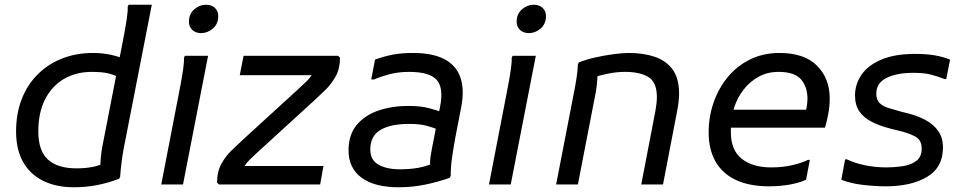

<svg xmlns="http://www.w3.org/2000/svg" viewBox="-20 -780 4066 812"><path d="M484 -452Q469 -461 442.5 -468.5Q416 -476 368 -476Q302 -476 251 -446.5Q200 -417 171 -360.5Q142 -304 142 -224Q142 -143 182.5 -105.5Q223 -68 304 -68Q340 -68 371.5 -74Q403 -80 424 -92L404 -64Q404 -85 406 -109.5Q408 -134 412 -156L496 -588Q500 -608 506 -640Q512 -672 516.5 -703Q521 -734 520 -752L524 -760H622L504 -156Q498 -126 494 -92.5Q490 -59 488 -32L484 -24Q436 -6 389.5 3Q343 12 292 12Q219 12 164 -14.5Q109 -41 78.5 -93.5Q48 -146 48 -224Q48 -299 71.5 -360Q95 -421 139 -465Q183 -509 242.5 -532.5Q302 -556 374 -556Q413 -556 447.5 -548.5Q482 -541 500 -532Z M831 -640Q807 -640 793 -653.5Q779 -667 779 -688Q779 -721 801.5 -740.5Q824 -760 851 -760Q875 -760 889 -746.5Q903 -733 903 -712Q903 -679 880.5 -659.5Q858 -640 831 -640ZM662 0 734 -372Q738 -392 744 -424Q750 -456 754.5 -487Q759 -518 758 -536L762 -544H860L754 0Z M994 -462 1010 -544H1410L1418 -536Q1418 -490 1399.5 -457Q1381 -424 1356 -399.5Q1331 -375 1310 -356L1078 -144Q1059 -127 1035.5 -104Q1012 -81 1006 -60L982 -78H1348L1334 0H906L898 -8Q898 -54 916.5 -87.5Q935 -121 960.5 -145Q986 -169 1006 -188L1238 -400Q1259 -419 1278.5 -438Q1298 -457 1310 -484L1330 -462Z M1666 12Q1564 12 1509 -28.5Q1454 -69 1454 -144Q1454 -210 1488.5 -251.5Q1523 -293 1580.5 -312.5Q1638 -332 1706 -332Q1760 -332 1794.5 -322.5Q1829 -313 1842 -308V-228Q1815 -240 1785 -248Q1755 -256 1710 -256Q1632 -256 1589 -230.5Q1546 -205 1546 -148Q1546 -103 1581 -83.5Q1616 -64 1670 -64Q1715 -64 1750 -70.5Q1785 -77 1818 -92L1800 -62Q1799 -77 1799 -91Q1799 -105 1801 -119Q1803 -133 1806 -148L1841 -328Q1857 -408 1827 -442Q1797 -476 1710 -476Q1665 -476 1627 -466Q1589 -456 1562 -444H1550L1566 -528Q1605 -542 1641.5 -549Q1678 -556 1726 -556Q1810 -556 1860 -529.5Q1910 -503 1927.5 -451.5Q1945 -400 1930 -324L1906 -200Q1898 -156 1892 -115.5Q1886 -75 1886 -36L1882 -28Q1831 -10 1777 1Q1723 12 1666 12Z M2217 -640Q2193 -640 2179 -653.5Q2165 -667 2165 -688Q2165 -721 2187.5 -740.5Q2210 -760 2237 -760Q2261 -760 2275 -746.5Q2289 -733 2289 -712Q2289 -679 2266.5 -659.5Q2244 -640 2217 -640ZM2048 0 2120 -372Q2124 -392 2130 -424Q2136 -456 2140.5 -487Q2145 -518 2144 -536L2148 -544H2246L2140 0Z M2332 0 2408 -392Q2414 -422 2418.5 -451.5Q2423 -481 2424 -508L2428 -516Q2458 -528 2497.5 -537Q2537 -546 2575.5 -551Q2614 -556 2640 -556Q2702 -556 2750 -539.5Q2798 -523 2825 -485.5Q2852 -448 2852 -384Q2852 -369 2850 -350.5Q2848 -332 2844 -312L2784 0H2692L2752 -312Q2755 -329 2756.5 -343Q2758 -357 2758 -370Q2758 -432 2722.5 -454Q2687 -476 2624 -476Q2588 -476 2551.5 -468.5Q2515 -461 2488 -452L2508 -476Q2507 -459 2505.5 -437Q2504 -415 2500 -392L2424 0Z M3233 8Q3149 8 3092 -19Q3035 -46 3006 -97Q2977 -148 2977 -220Q2977 -285 2997.5 -345Q3018 -405 3056.5 -452.5Q3095 -500 3151 -528Q3207 -556 3277 -556Q3382 -556 3435.5 -502Q3489 -448 3489 -364Q3489 -331 3483 -299Q3477 -267 3469 -240H3041V-316H3389Q3392 -328 3393.5 -340.5Q3395 -353 3395 -360Q3395 -414 3367 -445Q3339 -476 3273 -476Q3225 -476 3187.5 -455Q3150 -434 3124 -400Q3098 -366 3084.5 -324Q3071 -282 3071 -240V-220Q3071 -145 3117 -108.5Q3163 -72 3241 -72Q3292 -72 3333 -82Q3374 -92 3397 -104H3405L3389 -20Q3365 -8 3323 0Q3281 8 3233 8Z M3554 -106H3562Q3595 -90 3638.5 -81Q3682 -72 3730 -72Q3762 -72 3796.5 -77Q3831 -82 3854.5 -99Q3878 -116 3878 -152Q3878 -188 3850 -203Q3822 -218 3778 -228L3746 -236Q3699 -248 3665.5 -265.5Q3632 -283 3614 -309.5Q3596 -336 3596 -376Q3596 -424 3623.5 -464Q3651 -504 3707.5 -528Q3764 -552 3850 -552Q3898 -552 3933 -546Q3968 -540 3998 -528L3982 -446H3974Q3943 -458 3915 -465Q3887 -472 3842 -472Q3773 -472 3729.5 -450.5Q3686 -429 3686 -384Q3686 -358 3699.5 -344.5Q3713 -331 3737 -323.5Q3761 -316 3790 -308L3822 -300Q3861 -290 3894 -272.5Q3927 -255 3947.5 -226.5Q3968 -198 3968 -156Q3968 -72 3901 -32Q3834 8 3726 8Q3678 8 3626 1.5Q3574 -5 3538 -20Z"/></svg>

Font: Kufam
Style: Italic
Weight: 400
Italic angle: -11°
Designer: Artur Schmal
Foundry: Original Type
Version: Version 1.301; ttfautohint (v1.8.3)